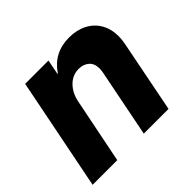

<svg xmlns="http://www.w3.org/2000/svg" viewBox="-131 -690 847 847"><g transform="rotate(-45 292.5 -266.5)"><path d="M109.4 -525.4H254.9L241.2 -455.6H243.7Q295.4 -533.2 391.1 -533.2Q438 -533.2 474.1 -514.6Q510.3 -496.1 530 -461.9Q549.8 -427.7 549.8 -382.8Q549.8 -362.3 545.4 -339.4L478.5 0H324.2L387.2 -317.9Q389.6 -331.5 389.6 -341.3Q389.6 -372.6 370.8 -388.9Q352.1 -405.3 323.2 -405.3Q284.7 -405.3 256.6 -377.2Q228.5 -349.1 219.7 -303.7L158.7 0H4.9Z"/></g></svg>

Font: Reddit Sans Chocolate ExBold
Style: Italic
Weight: 800
Italic angle: -11.25°
Designer: Stephen Hutchings
Version: Version 1.013